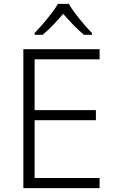

<svg xmlns="http://www.w3.org/2000/svg" viewBox="-20 -1060 593 987"><path d="M492 -93H100V-807H492V-755H158V-494H473V-442H158V-145H492ZM334 -1040Q346 -1018 367 -990.5Q388 -963 411 -936Q434 -909 453 -890V-881H412Q385 -903 357 -932Q329 -961 305 -989Q281 -961 253.5 -932Q226 -903 199 -881H158V-890Q177 -910 200 -936.5Q223 -963 244 -990.5Q265 -1018 278 -1040Z"/></svg>

Font: Noto Sans Kannada UI Light
Style: Regular
Weight: 300
Designer: Jelle Bosma - Monotype Design Team
Foundry: Monotype Imaging Inc.
Version: Version 2.005; ttfautohint (v1.8.4.7-5d5b)